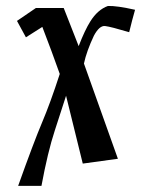

<svg xmlns="http://www.w3.org/2000/svg" viewBox="-20 -474 507 640"><path d="M293 -355Q268.6 -303.2 259.8 -262.2L373 55.2L255.9 71.3L200.2 -154.8Q186 -109.9 162.6 -38.8Q139.2 32.2 118.2 145.5H40.5Q92.8 -1 120.1 -65.4Q147.5 -129.9 179.2 -227.5Q153.3 -300.8 121.1 -384.3L66.4 -349.6L36.6 -404.3L99.6 -447.3H192.4L242.2 -320.3Q263.2 -374.5 281.2 -402.8Q305.7 -441.9 339.8 -454.1Q369.1 -455.1 430.2 -441.4Q420.9 -409.2 410.6 -366.7Q349.6 -384.8 330.6 -387.2Q311.5 -389.6 293 -355Z"/></svg>

Font: Panteley
Style: Regular
Weight: 500
Designer: Kalashnikov Yuriy
Foundry: Øêîëà ïàâà èìåíè ñâÿòîãî àâíîàïîñòîëüíîãî Âëàäèìèà
Version: Version 1.80 April 12, 2018